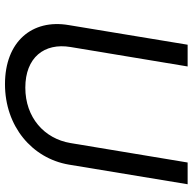

<svg xmlns="http://www.w3.org/2000/svg" viewBox="-21 -746 780 778"><g transform="rotate(90 369.0 -357.0)"><path d="M559.7 -252.8C541.9 -146.3 456 -69.6 335.2 -69.6C213.1 -69.6 152.7 -146.3 170.5 -252.8L249.3 -727.3H161.2L81.7 -245.7C56.1 -96.6 149.1 12.8 321 12.8C491.5 12.8 621.4 -96.6 647 -245.7L726.6 -727.3H638.5Z"/></g></svg>

Font: Riot Sans 2.0
Style: Italic
Weight: 400
Italic angle: -9.39999°
Designer: Rasmus Andersson
Foundry: rsms
Version: Version 3.006;hotconv 1.0.109;makeotfexe 2.5.65596